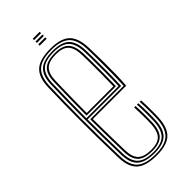

<svg xmlns="http://www.w3.org/2000/svg" viewBox="-224 -729 779 779"><g transform="rotate(-45 165.0 -339.5)"><path d="M170 6Q109 6 81.8 -18.1Q54.5 -42.2 53 -98Q51.2 -161.2 50.6 -215.1Q50 -269 50 -317Q50 -365 50.9 -410.1Q51.8 -455.2 53 -501Q54.5 -556.2 81.1 -581.1Q107.8 -606 170 -606Q228.2 -606 254.4 -581.9Q280.5 -557.8 283 -502Q283.2 -493.5 284 -469Q284.8 -444.5 285 -411.5Q285.2 -378.5 284.6 -344.2Q284 -310 281.5 -282H90Q90.2 -251.8 90.6 -222.4Q91 -193 91.6 -162.6Q92.2 -132.2 93 -99Q94.2 -60.2 111.8 -43.1Q129.2 -26 170 -26Q207.8 -26 224.4 -43.5Q241 -61 243 -100Q244 -119 243.6 -148.6Q243.2 -178.2 242 -197H250Q251.5 -173.2 251.6 -144Q251.8 -114.8 251 -99.5Q248.8 -56.8 229.9 -38.1Q211 -19.5 170 -19.5Q125.5 -19.5 105.9 -38Q86.2 -56.5 85 -98.8Q84 -137 83.4 -168.9Q82.8 -200.8 82.5 -230Q82.2 -259.2 82 -289H274Q275.2 -314.5 275.8 -347.6Q276.2 -380.8 276.1 -413Q276 -445.2 275.8 -469.5Q275.5 -493.8 275 -501.8Q272.8 -554.8 248 -577.1Q223.2 -599.5 170 -599.5Q111.2 -599.5 86.9 -575.9Q62.5 -552.2 61 -500.8Q59.8 -455 58.9 -409.8Q58 -364.5 58 -316.6Q58 -268.8 58.6 -215Q59.2 -161.2 61 -98.2Q62.2 -46 87.6 -23.2Q113 -0.5 170 -0.5Q223.5 -0.5 247.9 -23.2Q272.2 -46 275 -98.5Q275.5 -107.2 275.6 -124.9Q275.8 -142.5 275.4 -162.2Q275 -182 274 -197H282Q283.5 -174.8 283.6 -144.2Q283.8 -113.8 283 -98Q280 -42.2 253.8 -18.1Q227.5 6 170 6ZM170 -6.8Q117.2 -6.8 93.8 -28.1Q70.2 -49.5 69 -98.5Q67.2 -162 66.6 -215.9Q66 -269.8 66 -317.4Q66 -365 66.9 -409.9Q67.8 -454.8 69 -500.5Q70.2 -549.5 93.4 -571.4Q116.5 -593.2 170 -593.2Q220 -593.2 242.5 -571.9Q265 -550.5 267 -501.2Q267.5 -490.8 268 -455.5Q268.5 -420.2 268.2 -376.5Q268 -332.8 266.2 -296H74Q74 -253.2 74.8 -203.2Q75.5 -153.2 77 -98.8Q78.2 -53 99.9 -33.1Q121.5 -13.2 170 -13.2Q215.2 -13.2 235.9 -33.2Q256.5 -53.2 259 -99.2Q259.8 -112.8 259.6 -143.2Q259.5 -173.8 258 -197H266Q267.5 -174.5 267.6 -143.6Q267.8 -112.8 267 -98.8Q264.5 -49.5 241.9 -28.1Q219.2 -6.8 170 -6.8ZM74 -303H258.5Q260 -342.8 260.1 -384.4Q260.2 -426 259.9 -458.1Q259.5 -490.2 259 -501Q257 -546.5 236.8 -566.6Q216.5 -586.8 170 -586.8Q119.2 -586.8 98.8 -565.8Q78.2 -544.8 77 -500.2Q75.5 -449.8 74.8 -400.8Q74 -351.8 74 -303ZM82 -310Q82 -342.5 82.4 -372.5Q82.8 -402.5 83.4 -433.6Q84 -464.8 85 -500.2Q86.2 -543.2 106 -561.9Q125.8 -580.5 170 -580.5Q213.2 -580.5 231.2 -561.1Q249.2 -541.8 251 -500.8Q251.5 -488.5 251.9 -457.2Q252.2 -426 252.1 -386.6Q252 -347.2 250.8 -310ZM90 -317H243Q244 -354.8 244.1 -392.6Q244.2 -430.5 243.9 -459.8Q243.5 -489 243 -500.2Q241.2 -539.8 224.4 -556.9Q207.5 -574 170 -574Q129.5 -574 111.9 -556.8Q94.2 -539.5 93 -500Q92 -466 91.4 -435.4Q90.8 -404.8 90.5 -375.8Q90.2 -346.8 90 -317ZM148 -677V-685H188V-677ZM148 -645V-653H188V-645ZM148 -661V-669H188V-661Z"/></g></svg>

Font: Big Shoulders Inline Text SC Thin
Style: Regular
Weight: 100
Designer: Patric King
Foundry: XO Type Co
Version: Version 2.002